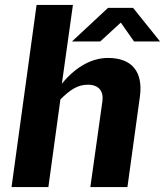

<svg xmlns="http://www.w3.org/2000/svg" viewBox="-20 -762 672 782"><path d="M27 0H177L226 -357C266 -397 297 -417 338 -417C382 -417 403 -391 397 -349L348 0H499L550 -370C563 -469 518 -526 420 -526C361 -526 294 -497 232 -421L277 -742H129ZM526 -593H632L522 -730H420L273 -593H388L472 -670Z"/></svg>

Font: United Sans
Style: Bold Italic
Weight: 700
Italic angle: -8°
Designer: Pablo Impallari, Rodrigo Fuenzalida (Modified by Dan O. Williams)
Version: Version 1.000;PS 001.000;hotconv 1.0.88;makeotf.lib2.5.64775